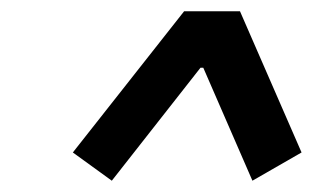

<svg xmlns="http://www.w3.org/2000/svg" viewBox="-20 -720 554 340"><path d="M178 -400 109 -450 306 -700H405L514 -450L427 -400L340 -600H335Z"/></svg>

Font: Cuprum SemiBold
Style: Italic
Weight: 600
Italic angle: -10°
Version: Version 3.000